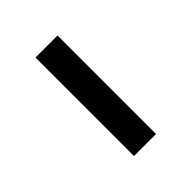

<svg xmlns="http://www.w3.org/2000/svg" viewBox="13 -924 419 419"><g transform="rotate(45 222.0 -715.0)"><path d="M374 -681H70V-749H374Z"/></g></svg>

Font: Hind Guntur Medium
Style: Regular
Weight: 500
Designer: Manushi Parikh, Hitesh Malaviya
Foundry: Indian Type Foundry
Version: Version 1.000;PS 1.0;hotconv 1.0.86;makeotf.lib2.5.63406; tt